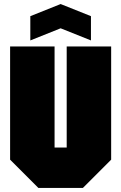

<svg xmlns="http://www.w3.org/2000/svg" viewBox="-20 -930 600 950"><path d="M30 -140V-700H250V-200H310V-700H530V-140L390 0H170ZM130 -730V-850L280 -910L430 -850V-730L280 -790Z"/></svg>

Font: Tektur Condensed Black
Style: Regular
Weight: 900
Width: 3
Designer: Adam Jagosz
Foundry: Adam Jagosz
Version: Version 1.005;gftools[0.9.30]